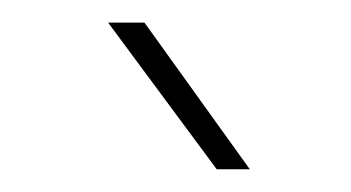

<svg xmlns="http://www.w3.org/2000/svg" viewBox="-20 -770 311 170"><path d="M201.2 -620.1H171.9L75.7 -750H107.9Z"/></svg>

Font: Robert Sans Thin
Style: Regular
Weight: 100
Designer: Christian Robertson (extended by Adam Twardoch)
Foundry: Google
Version: Version 12.135;April 2, 2019;FontCreator 11.5.0.2425 64-bit;